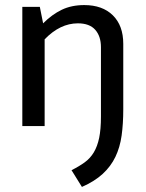

<svg xmlns="http://www.w3.org/2000/svg" viewBox="-20 -497 574 757"><path d="M466 -66Q466 -9 459.5 37.5Q453 84 435 121.5Q417 159 385 188.5Q353 218 303 240L262 174Q292 159 314 143Q336 127 350 103.5Q364 80 371 46.5Q378 13 378 -38V-311Q378 -354 355.5 -379.5Q333 -405 287 -405Q217 -405 156 -342V0H68V-470H137L150 -405Q185 -440 223.5 -458.5Q262 -477 312 -477Q384 -477 425 -436.5Q466 -396 466 -324Z"/></svg>

Font: Ek Mukta
Style: Regular
Weight: 400
Designer: Girish Dalvi and Yashodeep Gholap
Foundry: Ek Type
Version: Version 2.538;PS 1.001;hotconv 16.6.51;makeotf.lib2.5.65220;